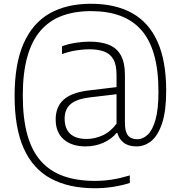

<svg xmlns="http://www.w3.org/2000/svg" viewBox="-20 -769 960 1019"><path d="M483.5 230Q345.5 230 250.5 179Q155.5 128 106.5 19.8Q57.5 -88.5 57.5 -260Q57.5 -430 105.2 -538.2Q153 -646.5 243.5 -697.8Q334 -749 462.5 -749Q592.5 -749 681.5 -699.2Q770.5 -649.5 816.2 -547.2Q862 -445 862 -287.5Q862 -180.5 840.5 -115.5Q819 -50.5 783.5 -21.2Q748 8 704.5 8Q662 8 636.8 -11.5Q611.5 -31 603 -63H598.5Q570.5 -29.5 527.2 -10.8Q484 8 434 8Q361 8 318.2 -29.2Q275.5 -66.5 275.5 -135Q275.5 -203 318.8 -241Q362 -279 454.5 -289.5L618.5 -309L620 -271.5L455.5 -252Q386 -243.5 354.5 -216.2Q323 -189 323 -139Q323 -86.5 352.5 -59Q382 -31.5 440 -31.5Q482 -31.5 524 -50.2Q566 -69 598.5 -112.5V-370.5Q598.5 -425 581.5 -454.5Q564.5 -484 532 -495.8Q499.5 -507.5 453 -507.5Q423.5 -507.5 385.8 -501.8Q348 -496 309 -482V-523.5Q341 -535.5 380.8 -541.8Q420.5 -548 455.5 -548Q515.5 -548 557.2 -531.5Q599 -515 621 -476.2Q643 -437.5 643 -370V-116.5Q643 -70.5 659.2 -50.2Q675.5 -30 709 -30Q738 -30 763.8 -54Q789.5 -78 805.2 -133.2Q821 -188.5 821 -283Q821 -396 798.2 -477Q775.5 -558 730 -609.5Q684.5 -661 617.8 -685.5Q551 -710 462.5 -710Q376 -710 308.5 -684.8Q241 -659.5 194.8 -605.8Q148.5 -552 124.8 -467Q101 -382 101 -262Q101 -139.5 125.2 -53.2Q149.5 33 197.8 86.8Q246 140.5 317.5 165.8Q389 191 483.5 191Q531.5 191 576 183.8Q620.5 176.5 669 162V202Q628.5 215 581 222.5Q533.5 230 483.5 230Z"/></svg>

Font: Encode Sans SC ExtraLight
Style: Regular
Weight: 250
Designer: Multiple Designers
Foundry: Impallari Type
Version: Version 3.002